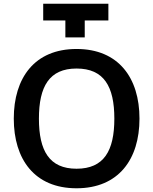

<svg xmlns="http://www.w3.org/2000/svg" viewBox="-20 -998 822 1031"><path d="M391 -630C538 -630 594 -534 594 -361C594 -188 538 -92 391 -92C245 -92 189 -188 189 -361C189 -534 245 -630 391 -630ZM729 -361C729 -579 617 -735 391 -735C165 -735 54 -579 54 -361C54 -143 165 13 391 13C617 13 729 -143 729 -361ZM562 -978H212V-888H331V-797H435V-888H562Z"/></svg>

Font: Perun SemiBold
Style: Regular
Weight: 600
Foundry: Copyright (c) Stefan Peev, Context Ltd, 2016
Version: Version 1.089